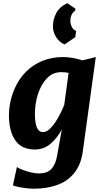

<svg xmlns="http://www.w3.org/2000/svg" viewBox="-20 -917 646 1188"><path d="M191.5 250.6Q169.3 250.6 142.5 247.5Q115.7 244.4 92.9 239.7Q70.2 234.9 59.8 229.8L84.5 116.6Q95.7 124.5 119.2 133.6Q142.8 142.8 170.3 149.4Q197.8 156.1 220.9 156.1Q272.6 156.1 298.1 128.5Q323.6 101 333.3 47L362.5 -116.7Q336 -65.3 294 -28.7Q252 8 196 8Q112.8 8 74.1 -49.5Q35.4 -106.9 35.4 -201.5Q35.4 -292.6 74 -376Q99.2 -431.5 141.7 -474Q184.1 -516.4 242.1 -540.2Q300.2 -564 371.4 -564Q399.7 -564 432.3 -558Q464.9 -551.9 489.8 -543.5L572.7 -564L492 21.9Q486.3 64.1 471.9 98Q457.5 131.9 435.9 157.8Q393.2 207.7 329.4 229.1Q265.6 250.6 191.5 250.6ZM245.8 -99.6Q265.4 -99.6 284.9 -116.8Q304.5 -133.9 322.3 -160.6Q340.1 -187.3 354.3 -216.1Q368.6 -244.9 377.5 -268.7L404.5 -465.9Q394.6 -468.3 383.1 -469.4Q371.7 -470.5 358.6 -470.5Q306.4 -470.5 270.1 -432.4Q233.4 -393.9 214.7 -334.2Q196 -274.6 196 -212.1Q196 -177 201.1 -151.8Q206.3 -126.6 217.2 -113.1Q228.1 -99.6 245.8 -99.6ZM396.4 -897.4 446.8 -863.1 444.8 -850.5Q430.8 -841 423.2 -825.7Q415.5 -810.4 415.5 -787.2Q415.5 -766.5 425.8 -747.8Q436.1 -729.1 451.2 -726.4L445.8 -687L380.3 -642.1Q361.5 -648.8 344.7 -665.5Q328 -682.3 317.7 -705.4Q307.5 -728.6 307.5 -754Q307.5 -796.1 327.6 -835.2Q347.7 -874.3 396.4 -897.4Z"/></svg>

Font: Merriweather Sans Variable Regular
Style: Italic
Weight: 300
Italic angle: -8°
Designer: Eben Sorkin
Foundry: Eben Sorkin
Version: Version 2.001